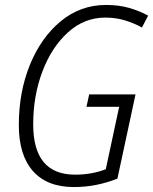

<svg xmlns="http://www.w3.org/2000/svg" viewBox="-20 -745 618 775"><path d="M454 -24 527 -364H340L329 -314H461L407 -62Q351 -40 283 -40Q114 -40 114 -243Q114 -358 151 -456Q188 -554 254 -614Q320 -674 405 -674Q447 -674 483.5 -663Q520 -652 553 -634L578 -682Q543 -701 501.5 -713Q460 -725 408 -725Q305 -725 225.5 -659.5Q146 -594 101 -484Q56 -374 56 -240Q56 -119 113 -54.5Q170 10 278 10Q326 10 370 1Q414 -8 454 -24Z"/></svg>

Font: Noto Sans UI SemiCondensed Light
Style: Italic
Weight: 300
Width: 4
Designer: Monotype Design Team
Foundry: Monotype Imaging Inc.
Version: 1.001